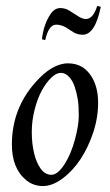

<svg xmlns="http://www.w3.org/2000/svg" viewBox="-20 -614 370 646"><path d="M168.9 -531Q143.8 -531 132.1 -479L121.1 -481.9Q126.7 -532 149.9 -566.4Q163.8 -586.9 182.6 -586.9Q201.4 -586.9 217 -575.9L241.9 -560.1Q256.8 -550 269 -550Q293.2 -550 307.1 -594L319.1 -591.1Q300 -497.1 258.1 -497.1Q242.4 -497.1 228 -504.9L203.1 -521Q186.5 -531 168.9 -531ZM20 -127.9Q20 -246.8 97.7 -335.2Q155 -400.9 209 -400.9Q262.5 -400.9 290.3 -352.5Q310.1 -318.1 310.1 -267.9Q310.1 -217.8 293.5 -167.8Q276.9 -117.9 250.9 -78.5Q224.9 -39.1 190.6 -13.5Q156.2 12 124.5 12Q92.8 12 68.8 -7.3Q20 -46.6 20 -127.9ZM120.7 -309.4Q106.2 -283 96.6 -245.5Q86.9 -208 86.9 -169.8Q86.9 -131.6 94.6 -99Q102.3 -66.4 117.2 -46.1Q132.1 -25.9 152.8 -25.9Q173.6 -25.9 195.8 -59.4Q218 -93 231.6 -142.5Q245.1 -191.9 245.1 -225.2Q245.1 -258.5 241.6 -280.3Q238 -302 231.2 -322.4Q224.4 -342.8 212 -355.8Q199.7 -368.9 184.6 -368.9Q169.4 -368.9 152.3 -352.4Q135.3 -335.9 120.7 -309.4Z"/></svg>

Font: Linden Hill
Style: Italic
Weight: 400
Italic angle: -5.60001°
Version: Version 1.201